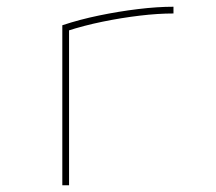

<svg xmlns="http://www.w3.org/2000/svg" viewBox="-20 -550 640 570"><path d="M165 -475Q216 -492 274 -504Q332 -516 389.5 -523Q447 -530 495 -530V-510Q449 -510 394.5 -503.5Q340 -497 284 -485.5Q228 -474 179 -458L185 -469V0H165Z"/></svg>

Font: M PLUS Code Latin Expanded Thin
Style: Regular
Weight: 250
Width: 7
Designer: Coji Morishita
Foundry: UNDERFOREST DESIGN
Version: Version 1.002; ttfautohint (v1.8.3)